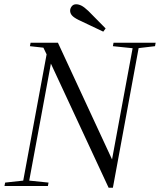

<svg xmlns="http://www.w3.org/2000/svg" viewBox="-20 -870 748 898"><path d="M1 0 4 -16 95 -26H110L207 -16L204 0ZM84 0 206 -659H234L173 -329L112 0ZM508 -654 511 -670H708L705 -654L620 -644H605ZM523 -105 499 -97 542 -330 605 -670H633L508 8H488L208 -594L206 -599L183 -647L120 -654L123 -670H251L513 -105ZM474 -737 463 -722Q434 -736 405 -749.5Q376 -763 347 -777Q325 -788 316.5 -798Q308 -808 308 -820Q308 -831 315.5 -840.5Q323 -850 336 -850Q348 -850 361 -843.5Q374 -837 393 -819Q413 -799 433 -778.5Q453 -758 474 -737Z"/></svg>

Font: Source Serif 4 60pt
Style: Italic
Weight: 400
Italic angle: -12°
Version: Version 4.004;hotconv 1.0.116;makeotfexe 2.5.65601